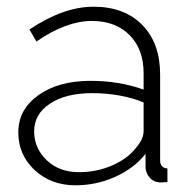

<svg xmlns="http://www.w3.org/2000/svg" viewBox="-20 -549 577 579"><path d="M35.2 -149.9Q35.2 -218.8 95.7 -262Q156.2 -305.2 252.9 -305.2Q339.4 -305.2 413.1 -278.8V-328.1Q413.1 -400.4 370.8 -443.1Q328.6 -485.8 256.8 -485.8Q179.7 -485.8 89.8 -423.8L68.8 -460Q171.4 -528.8 262.2 -528.8Q355 -528.8 408.9 -473.9Q462.9 -418.9 462.9 -324.2V-65.9Q462.9 -42.5 484.9 -41V0Q462.9 1.5 460 1Q441.4 -1 430.7 -14.2Q419.9 -27.3 418.9 -43.9V-85Q383.3 -40.5 326.7 -15.4Q270 9.8 208 9.8Q133.8 9.8 84.5 -36.1Q35.2 -82 35.2 -149.9ZM393.1 -106.9Q413.1 -131.3 413.1 -153.8V-240.2Q343.3 -268.1 257.8 -268.1Q178.7 -268.1 130.9 -236.6Q83 -205.1 83 -152.8Q83 -102.1 120.8 -65.9Q158.7 -29.8 217.8 -29.8Q272.9 -29.8 320.3 -51Q367.7 -72.3 393.1 -106.9Z"/></svg>

Font: Rawline Light
Style: Regular
Weight: 300
Designer: Matt McInerney, Pablo Impallari, Rodrigo Fuenzalida
Foundry: Matt McInerney, Pablo Impallari, Rodrigo Fuenzalida
Version: Version 4.020;PS 004.020;hotconv 1.0.88;makeotf.lib2.5.64775